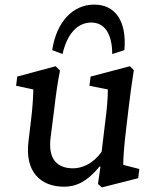

<svg xmlns="http://www.w3.org/2000/svg" viewBox="-20 -802 665 835"><path d="M516 -85C516 -113 519 -163 529 -245L539 -329C547 -395 552 -434 562 -497L545 -514L374 -469L369 -429L449 -413C449 -377 445 -326 438 -275L422 -142C385 -90 337 -70 298 -70C231 -70 188 -107 200 -203L216 -329C223 -390 231 -447 241 -495L222 -514L55 -469L50 -429L125 -413C124 -371 121 -331 116 -289L104 -188C87 -55 156 10 259 10C312 10 360 -13 413 -78L417 -77L406 -2L423 13L581 -27L586 -67ZM207 -584 252 -567C272 -656 318 -704 377 -704C434 -704 468 -656 468 -567L521 -584C532 -709 482 -782 390 -782C298 -782 226 -709 207 -584Z"/></svg>

Font: TPK Tissa Web Medium
Style: Italic
Weight: 500
Italic angle: -7°
Designer: Jacques Le Bailly, Suppakit Chalermlarp | Katatrad Co.,Ltd.
Foundry: Jacques Le Bailly, Cadson Demak Co.,Ltd.
Version: Version 5.000;Glyphs 3.1.2 (3151)